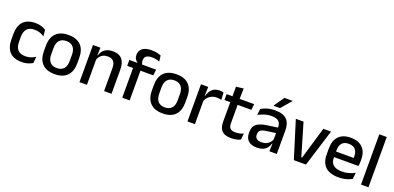

<svg xmlns="http://www.w3.org/2000/svg" viewBox="3 -1524 4878 2375"><g transform="rotate(20 2441.5 -336.0)"><path d="M257.5 11.5Q148.5 11.5 95.8 -46.2Q43 -104 43 -209.5V-280Q43 -386 96 -443.5Q149 -501 257.5 -501Q287.5 -501 312.8 -495.5Q338 -490 358.5 -481.2Q379 -472.5 393.5 -463L402 -379Q378 -396 346.5 -407.8Q315 -419.5 273 -419.5Q206 -419.5 173.8 -383.2Q141.5 -347 141.5 -278V-212Q141.5 -144.5 173.8 -108Q206 -71.5 273 -71.5Q315.5 -71.5 348 -83.2Q380.5 -95 406.5 -112L398 -27Q375 -12.5 339.2 -0.5Q303.5 11.5 257.5 11.5Z M690.5 12.5Q582.5 12.5 526.5 -45Q470.5 -102.5 470.5 -210.5V-280Q470.5 -387.5 526.5 -444.8Q582.5 -502 690.5 -502Q798.5 -502 854.2 -444.8Q910 -387.5 910 -280V-210.5Q910 -102.5 854.2 -45Q798.5 12.5 690.5 12.5ZM690.5 -67Q750 -67 781 -102.5Q812 -138 812 -204.5V-286Q812 -352 781 -387.2Q750 -422.5 690.5 -422.5Q631 -422.5 600 -387.2Q569 -352 569 -286V-204.5Q569 -138 600 -102.5Q631 -67 690.5 -67Z M1437 0H1339V-302Q1339 -337.5 1329.2 -363.5Q1319.5 -389.5 1297.2 -404Q1275 -418.5 1236.5 -418.5Q1201 -418.5 1175 -405.5Q1149 -392.5 1132.8 -370.5Q1116.5 -348.5 1109.5 -320.5L1093.5 -388.5H1114.5Q1123 -419.5 1142.5 -444.8Q1162 -470 1194.5 -485Q1227 -500 1275 -500Q1332.5 -500 1368 -478.2Q1403.5 -456.5 1420.2 -415Q1437 -373.5 1437 -313ZM1113 0H1015V-489H1113L1109 -374.5L1113 -368.5Z M1721 -676Q1759 -676 1789.8 -669.5Q1820.5 -663 1845.5 -653L1855 -577Q1831.5 -585 1807.2 -590Q1783 -595 1753 -595Q1717.5 -595 1696.2 -586Q1675 -577 1665.8 -560.8Q1656.5 -544.5 1656.5 -522V-520Q1656.5 -504 1661 -489.5Q1665.5 -475 1671 -463.5L1606 -461.5V-473Q1587.5 -484.5 1574.5 -505.8Q1561.5 -527 1561.5 -557V-559.5Q1561.5 -612 1600.5 -644Q1639.5 -676 1721 -676ZM1675.5 0H1578V-440.5H1675.5ZM1844.5 -391H1501V-469L1615.5 -468.5L1655.5 -469H1853Z M2112 12.5Q2004 12.5 1948 -45Q1892 -102.5 1892 -210.5V-280Q1892 -387.5 1948 -444.8Q2004 -502 2112 -502Q2220 -502 2275.8 -444.8Q2331.5 -387.5 2331.5 -280V-210.5Q2331.5 -102.5 2275.8 -45Q2220 12.5 2112 12.5ZM2112 -67Q2171.5 -67 2202.5 -102.5Q2233.5 -138 2233.5 -204.5V-286Q2233.5 -352 2202.5 -387.2Q2171.5 -422.5 2112 -422.5Q2052.5 -422.5 2021.5 -387.2Q1990.5 -352 1990.5 -286V-204.5Q1990.5 -138 2021.5 -102.5Q2052.5 -67 2112 -67Z M2530.5 -295.5 2509.5 -372H2533.5Q2549 -430 2585.5 -463.2Q2622 -496.5 2685 -496.5Q2700 -496.5 2711.8 -494.2Q2723.5 -492 2733 -489L2739 -393.5Q2727 -397.5 2712 -399.8Q2697 -402 2679.5 -402Q2626 -402 2587 -374.5Q2548 -347 2530.5 -295.5ZM2534.5 0H2436.5V-489H2532L2527.5 -346.5L2534.5 -339.5Z M3014 10Q2955.5 10 2920 -7.8Q2884.5 -25.5 2868.5 -61.2Q2852.5 -97 2852.5 -150.5V-449.5H2949.5V-162Q2949.5 -117 2970 -96Q2990.5 -75 3039 -75Q3068 -75 3094.5 -81Q3121 -87 3143.5 -98L3135 -15Q3111 -3 3079.5 3.5Q3048 10 3014 10ZM3130.5 -405H2776V-483H3139ZM2947 -474.5H2853.5L2853 -609L2951 -620.5Z M3612.5 0H3515L3519 -116L3515.5 -131V-285L3516 -309.5Q3516 -366 3487.2 -392.5Q3458.5 -419 3395 -419Q3343.5 -419 3299.5 -404.5Q3255.5 -390 3220 -371L3229 -453Q3249 -464.5 3276 -475.5Q3303 -486.5 3337 -493.5Q3371 -500.5 3411.5 -500.5Q3467 -500.5 3505.5 -487.2Q3544 -474 3567.5 -449Q3591 -424 3601.8 -389Q3612.5 -354 3612.5 -311ZM3349.5 11Q3277 11 3238.5 -24.8Q3200 -60.5 3200 -126.5V-141.5Q3200 -211.5 3243.2 -245.2Q3286.5 -279 3379.5 -292L3526.5 -313L3532 -242L3391 -222Q3340.5 -215 3319 -197.8Q3297.5 -180.5 3297.5 -147V-140Q3297.5 -106.5 3318.2 -88.5Q3339 -70.5 3381.5 -70.5Q3420.5 -70.5 3448.5 -83.5Q3476.5 -96.5 3494 -118.2Q3511.5 -140 3518 -166.5L3531.5 -101H3513.5Q3505.5 -71 3487 -45.5Q3468.5 -20 3435.2 -4.5Q3402 11 3349.5 11ZM3370 -548 3464.5 -684H3572.5V-682.5L3456 -546.5H3370Z M3911 -66H3922.5L4047 -489H4148.5L3996.5 0H3837L3685 -489H3786.5Z M4427.5 11.5Q4310.5 11.5 4252.2 -44.2Q4194 -100 4194 -205V-285Q4194 -388.5 4248.2 -445.2Q4302.5 -502 4406.5 -502Q4477 -502 4524 -476.2Q4571 -450.5 4594.5 -403.5Q4618 -356.5 4618 -292V-273.5Q4618 -256.5 4616.5 -239Q4615 -221.5 4612.5 -205.5H4522.5Q4523.5 -231.5 4523.8 -254.5Q4524 -277.5 4524 -296.5Q4524 -337 4511 -365Q4498 -393 4472 -407.8Q4446 -422.5 4406.5 -422.5Q4348 -422.5 4319.5 -389.2Q4291 -356 4291 -294.5V-248.5L4291.5 -237V-193.5Q4291.5 -166 4299.8 -143.5Q4308 -121 4326.2 -104.8Q4344.5 -88.5 4373.5 -79.8Q4402.5 -71 4444 -71Q4491 -71 4532.2 -83Q4573.5 -95 4610 -115L4601 -31.5Q4568 -12 4524.2 -0.2Q4480.5 11.5 4427.5 11.5ZM4592.5 -205.5H4246V-279H4592.5Z M4819 0H4721V-662H4819Z"/></g></svg>

Font: Anek Kannada Medium Medium
Style: Regular
Weight: 500
Version: Version 1.003